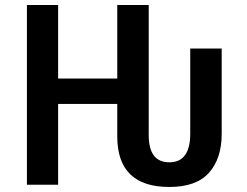

<svg xmlns="http://www.w3.org/2000/svg" viewBox="-20 -734 982 763"><path d="M87 0H211V-321H446V-192Q446 9 653 9Q760 9 810.5 -47.5Q861 -104 861 -202V-541H736V-203Q736 -89 653 -89Q571 -89 571 -197V-714H446V-422H211V-714H87Z"/></svg>

Font: Noto Sans Display Medium
Style: Regular
Weight: 500
Designer: Monotype Design Team
Foundry: Monotype Imaging Inc.
Version: Version 1.900